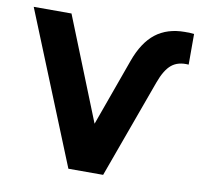

<svg xmlns="http://www.w3.org/2000/svg" viewBox="-79 -791 925 876"><g transform="rotate(10 384.0 -353.5)"><path d="M9 -700H184L375 -223L487 -534Q519 -623 573 -665Q627 -707 709 -707Q736 -707 751 -705V-563Q702 -567 672 -542.5Q642 -518 620 -457L454 0H293Z"/></g></svg>

Font: Chess Sans
Style: Bold
Weight: 700
Designer: Wolf Bōese
Foundry: Wolf Bōese
Version: Version 7.223